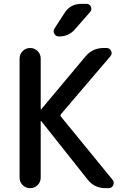

<svg xmlns="http://www.w3.org/2000/svg" viewBox="-20 -980 644 1000"><path d="M82 -55V-675Q82 -698 98 -714Q114 -730 137 -730Q160 -730 176 -714Q192 -698 192 -675V-411Q192 -410 193 -410L195 -411L426 -687Q463 -730 519 -730H535Q551 -730 558.5 -715Q566 -700 555 -687L298 -386Q293 -379 297 -373L566 -44Q577 -30 569.5 -15Q562 0 545 0H529Q472 0 437 -44L195 -349Q194 -350 193 -350Q192 -350 192 -349V-55Q192 -32 176 -16Q160 0 137 0Q114 0 98 -16Q82 -32 82 -55ZM404 -960H430Q447 -960 453.5 -945Q460 -930 449 -917L370 -827Q338 -790 287 -790Q271 -790 263 -804Q255 -818 264 -832L316 -912Q346 -960 404 -960Z"/></svg>

Font: Rounded Mplus 1c Medium
Style: Regular
Weight: 500
Version: Version 1.059.20150529